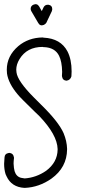

<svg xmlns="http://www.w3.org/2000/svg" viewBox="-20 -914 417 933"><path d="M234 -869ZM192 -879ZM205 -803 232 -860Q233 -865 234 -869Q234 -888 215 -891Q199 -892 192 -879L183 -860L170 -883Q160 -899 142 -891Q129 -885 129 -871Q129 -865 132 -860L166 -802Q175 -786 193 -793Q201 -797 205 -803ZM192 -731Q275 -727 308 -664Q328 -625 328 -567Q328 -555 327 -543Q322 -525 304 -522H303Q285 -523 282 -540Q281 -543 281 -545V-546Q282 -556 282 -565Q281 -615 267 -643Q247 -683 194 -685Q192 -685 191 -685Q189 -686 187 -686Q111 -686 75 -627Q59 -601 59 -575Q59 -569 60 -564V-563Q65 -520 146 -439Q157 -428 180 -405Q264 -323 289 -267Q305 -228 306 -191Q306 -189 306 -188Q305 -100 230 -46Q170 -4 101 -1H99H98Q36 -5 12 -57Q9 -63 7 -68Q0 -91 0 -118Q0 -128 2 -149Q3 -167 20 -170Q23 -171 25 -171Q25 -171 26 -171Q44 -169 47 -152Q48 -150 48 -148V-146Q46 -129 46 -119Q47 -96 51 -82Q59 -56 82 -50Q90 -48 100 -47Q156 -51 204 -84Q259 -125 260 -187Q260 -189 260 -190Q258 -259 171 -350Q160 -360 148 -372Q77 -441 67 -454Q21 -508 14 -557Q13 -567 13 -575Q13 -642 69 -690Q118 -731 187 -732Q188 -732 189.5 -731.5Q191 -731 192 -731Z"/></svg>

Font: Santa Chrismast Display
Style: Regular
Weight: 400
Designer: MUHAMMAD YONI
Version: Version 001.000